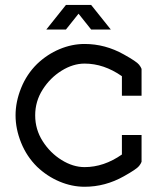

<svg xmlns="http://www.w3.org/2000/svg" viewBox="-20 -728 621 759"><path d="M314.5 10.3Q264.2 10.3 215.3 -10.3Q166.5 -30.8 126.5 -68.8Q85.4 -109.4 63.5 -163.8Q41.5 -218.3 41.5 -272Q41.5 -325.7 63.5 -380.1Q85.4 -434.6 126.5 -475.1Q166.5 -513.2 215.3 -533.7Q264.2 -554.2 314.5 -554.2Q396 -554.2 469.7 -512.7Q520.5 -484.4 529.8 -472.2Q537.1 -462.9 539.6 -455.6V-349.6H461.9V-426.8Q390.6 -476.6 314.5 -476.6Q268.6 -476.6 223.4 -448.5Q178.2 -420.4 148.7 -374Q119.1 -327.6 119.1 -272Q119.1 -216.3 148.7 -169.9Q178.2 -123.5 223.4 -95.5Q268.6 -67.4 314.5 -67.4Q390.6 -67.4 461.9 -117.2V-194.3H539.6V-88.4Q537.1 -81.1 529.8 -71.8Q520.5 -59.6 469.7 -31.2Q396 10.3 314.5 10.3ZM240.7 -708.5H340.3L418 -611.3H340.3L290.5 -673.8L240.7 -611.3H163.1Z"/></svg>

Font: Turpis
Style: Regular
Weight: 400
Designer: GGBotNet
Foundry: f0n7
Version: 1.00